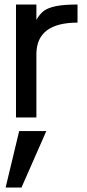

<svg xmlns="http://www.w3.org/2000/svg" viewBox="-20 -520 383 850"><path d="M323.2 -419.9H324.2Q141.1 -419.9 141.1 -279.8V0H50.8V-500H141.1V-432.1Q155.8 -458 174.3 -471.9Q192.9 -485.8 228.3 -492.9Q263.7 -500 323.2 -500ZM185.1 60.1 75.2 310.1H4.9L64.9 60.1Z"/></svg>

Font: Perun
Style: Regular
Weight: 400
Version: Version 1.0000